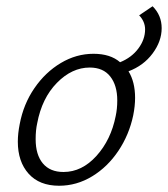

<svg xmlns="http://www.w3.org/2000/svg" viewBox="-20 -590 537 614"><path d="M497 -500Q497 -458 468 -419Q439 -380 391 -362Q412 -328 412 -277Q412 -251 406 -221Q393 -159 358.5 -107.5Q324 -56 274.5 -26Q225 4 169 4Q106 4 71.5 -34.5Q37 -73 37 -137Q37 -163 43 -193Q55 -257 90 -308Q125 -359 174.5 -388.5Q224 -418 279 -418Q333 -418 364 -391Q401 -406 422.5 -435Q444 -464 444 -496Q444 -521 425 -541L468 -570Q497 -541 497 -500ZM355 -269Q355 -317 332.5 -345.5Q310 -374 267 -374Q210 -374 162 -325Q114 -276 99 -196Q94 -174 94 -145Q94 -95 117 -67.5Q140 -40 183 -40Q242 -40 288.5 -91.5Q335 -143 350 -219Q355 -242 355 -269Z"/></svg>

Font: Ysabeau Semilight
Style: Italic
Weight: 300
Italic angle: -12°
Designer: Christian Thalmann (Catharsis Fonts)
Version: Version 0.003